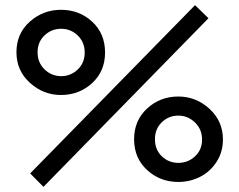

<svg xmlns="http://www.w3.org/2000/svg" viewBox="-20 -686 930 746"><path d="M148.9 40 97.2 -12.2 737.8 -666 790 -615.2ZM216.8 -316.9Q148.4 -316.9 96.2 -364.3Q43.9 -411.6 43.9 -482.9Q43.9 -555.7 95.7 -601.8Q147.5 -647.9 216.8 -647.9Q288.1 -647.9 338.1 -601.8Q388.2 -555.7 388.2 -481.9Q388.2 -409.2 337.9 -363Q287.6 -316.9 216.8 -316.9ZM217.8 -390.1Q254.9 -390.1 282 -416Q309.1 -441.9 309.1 -481.9Q309.1 -522 282 -548.1Q254.9 -574.2 217.8 -574.2Q180.2 -574.2 153.1 -548.6Q126 -522.9 126 -482.9Q126 -442.9 153.1 -416.5Q180.2 -390.1 217.8 -390.1ZM672.9 21Q602.1 21 551.5 -25.4Q501 -71.8 501 -145Q501 -217.8 551.5 -264.4Q602.1 -311 672.9 -311Q741.7 -311 793.9 -263.2Q846.2 -215.3 846.2 -144Q846.2 -95.2 821.3 -56.9Q796.4 -18.6 757.1 1.2Q717.8 21 672.9 21ZM765.1 -144Q765.1 -183.6 737.5 -210.2Q710 -236.8 672.9 -236.8Q635.3 -236.8 608.6 -210.9Q582 -185.1 582 -145Q582 -104.5 608.6 -78.9Q635.3 -53.2 672.9 -53.2Q710.4 -53.2 737.8 -78.6Q765.1 -104 765.1 -144Z"/></svg>

Font: BioRhyme
Style: Regular
Weight: 400
Designer: Aoife Mooney
Foundry: Aoife Mooney Type
Version: Version 1.500;PS 001.500;hotconv 1.0.88;makeotf.lib2.5.64775